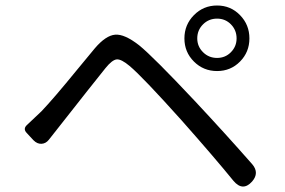

<svg xmlns="http://www.w3.org/2000/svg" viewBox="-20 -734 1040 701"><path d="M700.2 -593.8Q700.2 -564.5 721.2 -543.5Q742.2 -522.5 772.5 -522.5Q802.7 -522.5 823.2 -543.5Q843.8 -564.5 843.8 -593.8Q843.8 -624 823.2 -645Q802.7 -666 772.5 -666Q742.2 -666 721.2 -645Q700.2 -624 700.2 -593.8ZM688 -678.7Q722.7 -713.9 772.5 -713.9Q822.3 -713.9 856.4 -678.7Q890.6 -643.6 890.6 -593.8Q890.6 -543.9 856.4 -509.3Q822.3 -474.6 772.5 -474.6Q722.7 -474.6 688 -509.3Q653.3 -543.9 653.3 -593.8Q653.3 -643.6 688 -678.7ZM102.5 -221.7Q97.7 -226.6 88.4 -236.8Q79.1 -247.1 78.1 -248Q62.5 -263.7 79.1 -278.3Q112.3 -309.6 131.8 -328.1Q152.3 -349.6 185.1 -387.7Q217.8 -425.8 263.2 -481.4Q308.6 -537.1 326.2 -557.6Q366.2 -604.5 400.4 -607.4Q434.6 -610.4 488.3 -568.4Q540 -526.4 691.4 -365.2Q804.7 -244.1 901.4 -133.8Q927.7 -102.5 900.4 -71.3Q866.2 -33.2 832 -74.2Q764.6 -157.2 643.6 -293.9Q500 -454.1 453.1 -493.2Q422.9 -518.6 406.2 -517.1Q389.6 -515.6 365.2 -485.4Q337.9 -452.1 158.2 -223.6Q147.5 -210 131.8 -209Q116.2 -208 102.5 -221.7Z"/></svg>

Font: GenSenMaruGothic TW TTF Regular
Style: Regular
Weight: 400
Version: Version 1.301